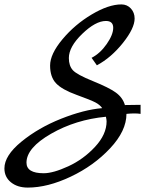

<svg xmlns="http://www.w3.org/2000/svg" viewBox="-40 -657 687 870"><path d="M526 -181 597 -182V-141Q585 -143 569 -143Q553 -143 533 -141Q533 -64 459 15Q385 94 280.5 143.5Q176 193 86 193Q39 193 9.5 169Q-20 145 -20 106Q-20 48 57 -15Q134 -78 237 -119Q340 -160 423 -167Q413 -182 392 -193Q371 -204 306 -227.5Q241 -251 214 -279.5Q187 -308 187 -360Q187 -412 243 -479Q299 -546 375.5 -591.5Q452 -637 510 -637Q536 -637 553 -618.5Q570 -600 570 -573Q570 -529 517 -462.5Q464 -396 399 -361L375 -395Q414 -415 443.5 -457.5Q473 -500 473 -531Q473 -562 440 -562Q393 -562 332.5 -503.5Q272 -445 272 -394Q272 -359 290 -339Q308 -319 381 -289.5Q454 -260 485 -237.5Q516 -215 526 -181ZM80 80Q80 128 158 128Q201 128 269.5 96.5Q338 65 390.5 8.5Q443 -48 443 -107Q443 -114 440 -128Q303 -115 191.5 -51Q80 13 80 80Z"/></svg>

Font: Marck Script
Style: Regular
Weight: 400
Designer: Denis Masharov, Marck Fogel
Foundry: Denis Masharov
Version: Version 1.002